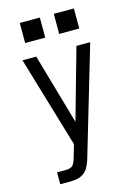

<svg xmlns="http://www.w3.org/2000/svg" viewBox="-138 -1017 776 1090"><g transform="rotate(-15 250.0 -472.0)"><path d="M76 0V-70H129Q139 -70 150 -72.5Q161 -75 168.5 -83Q176 -91 180 -101Q184 -111 187 -121L210 -200L51 -735H132L251 -320L368 -735H449L262 -102Q261 -99 260.5 -97Q260 -95 259 -92Q252 -71 241.5 -51.5Q231 -32 213 -19.5Q195 -7 173 -3.5Q151 0 129 0ZM291 -826V-944H409V-826ZM91 -826V-944H209V-826Z"/></g></svg>

Font: Iosevka SS04
Style: Regular
Weight: 400
Monospace: yes
Designer: Belleve Invis
Foundry: Belleve Invis
Version: Version 19.0.0; ttfautohint (v1.8.4)